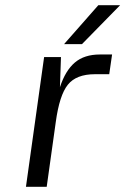

<svg xmlns="http://www.w3.org/2000/svg" viewBox="-20 -720 483 740"><path d="M365 -510H412L401 -434H346Q274 -434 241.5 -393.5Q209 -353 195 -250L160 0H80L150 -500H215L211 -384Q232 -448 268.5 -479Q305 -510 365 -510ZM227 -550 359 -700H443L296 -550Z"/></svg>

Font: Fivo Sans Modern
Style: Italic
Weight: 400
Designer: Alexander Slobzheninov
Foundry: Alexander Slobzheninov
Version: 1.0